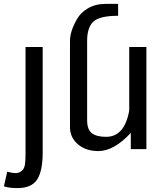

<svg xmlns="http://www.w3.org/2000/svg" viewBox="-40 -765 836 985"><path d="M-3 116Q24 123 38.5 123Q53 123 63.5 117Q74 111 79.5 103Q85 95 88 80Q91 58 91 21V-524H179V18Q179 112 150.5 156Q122 200 49 200Q7 200 -20 191Z M504 -63Q599 -63 623 -198V-524H711V0H631V-83Q544 10 465 10Q400 10 359.5 -25Q319 -60 319 -112V-556Q319 -604 355 -667Q373 -700 411.5 -722.5Q450 -745 501 -745H566V-684Q471 -684 439 -654Q407 -624 407 -556V-148Q407 -100 431.5 -81.5Q456 -63 504 -63Z"/></svg>

Font: Autonym
Style: Regular
Weight: 500
Version: Version 1.0.20131126